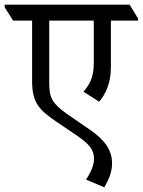

<svg xmlns="http://www.w3.org/2000/svg" viewBox="-59 -643 609 819"><path d="M386 156C404 125 419 92 419 54C419 -4 387 -46 327 -88L231 -154C155 -207 151 -232 151 -298V-555H341V-373C341 -314 323 -281 297 -252L364 -209C392 -243 414 -288 414 -356V-555H530V-564L494 -623H-39V-612L-3 -555H78V-295C78 -201 113 -172 177 -127L270 -64C319 -30 342 -6 342 34C342 60 331 88 308 123Z"/></svg>

Font: Noto Serif Devanagari SemiCondensed
Style: Regular
Weight: 400
Width: 4
Designer: Universal Thirst, Indian Type Foundry and the Monotype Design Team
Foundry: Monotype Imaging Inc.
Version: Version 2.004